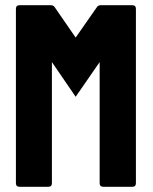

<svg xmlns="http://www.w3.org/2000/svg" viewBox="-20 -716 585 736"><path d="M55 0Q41 0 41 -14V-682Q41 -696 55 -696H175Q185 -696 190 -688L270 -572L351 -688Q356 -696 366 -696H487Q501 -696 501 -682V-14Q501 0 487 0H376Q362 0 362 -14V-478L270 -345L179 -478V-14Q179 0 165 0Z"/></svg>

Font: AL Dynamic
Style: Bold
Weight: 700
Version: Version 1.000; ttfautohint (v1.8.2) -l 8 -r 50 -G 200 -x 14 